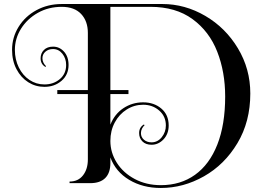

<svg xmlns="http://www.w3.org/2000/svg" viewBox="-20 -816 1295 955"><path d="M1225 -351Q1225 -211 1161 -104Q1097 3 994.5 61Q892 119 780 119Q690 119 622.5 78.5Q555 38 529 -33V-5Q529 44 503.5 69.5Q478 95 429 95H326V87Q369 87 393 56Q417 25 417 -23V-652Q417 -711 383.5 -746.5Q350 -782 287 -782Q221 -782 168 -752Q115 -722 84.5 -673Q54 -624 54 -568Q54 -520 73.5 -480.5Q93 -441 126.5 -418.5Q160 -396 201 -396Q246 -396 277.5 -422.5Q309 -449 309 -493Q309 -525 290.5 -548.5Q272 -572 244 -572Q221 -572 206 -559Q191 -546 191 -526Q191 -514 196.5 -503.5Q202 -493 209 -487L206 -483Q182 -497 182 -526Q182 -551 198.5 -567.5Q215 -584 244 -584Q276 -584 298.5 -559Q321 -534 321 -493Q321 -444 286 -414Q251 -384 201 -384Q157 -384 120.5 -407Q84 -430 62 -472Q40 -514 40 -568Q40 -630 72.5 -682.5Q105 -735 161.5 -765.5Q218 -796 287 -796H788Q900 -796 1001 -737Q1102 -678 1163.5 -575.5Q1225 -473 1225 -351ZM1100 -336Q1100 -458 1060.5 -559Q1021 -660 937.5 -721Q854 -782 728 -782H529V-196Q550 -249 594 -278Q638 -307 692 -307Q746 -307 782.5 -276Q819 -245 819 -192Q819 -150 793.5 -123Q768 -96 734 -96Q705 -96 688.5 -112.5Q672 -129 672 -154Q672 -183 696 -197L699 -193Q692 -187 686.5 -176.5Q681 -166 681 -154Q681 -134 696 -121Q711 -108 734 -108Q764 -108 784.5 -133.5Q805 -159 805 -192Q805 -237 772 -266Q739 -295 692 -295Q648 -295 610.5 -271.5Q573 -248 551 -207Q529 -166 529 -115Q529 -57 561 -6.5Q593 44 650.5 74.5Q708 105 780 105Q878 105 950 53.5Q1022 2 1061 -97Q1100 -196 1100 -336ZM619 -348H265V-368H619Z"/></svg>

Font: Myanmar April Display
Style: Regular
Weight: 400
Designer: Khon Soe Zaw Thu
Foundry: Myanmar OS
Version: Version 2.50 April 12, 2019